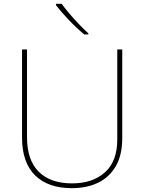

<svg xmlns="http://www.w3.org/2000/svg" viewBox="-20 -972 752 1002"><path d="M618 -252Q618 -163 584.5 -105Q551 -47 492 -18.5Q433 10 355 10Q231 10 163 -57Q95 -124 95 -254V-714H121V-256Q121 -136 182.5 -75.5Q244 -15 356 -15Q463 -15 527.5 -72.5Q592 -130 592 -244V-714H618ZM302 -952Q317 -931 341 -902.5Q365 -874 392 -846Q419 -818 441 -798V-792H420Q380 -825 339 -868Q298 -911 272 -945V-952Z"/></svg>

Font: Noto Sans Khmer UI Thin
Style: Regular
Weight: 100
Designer: Danh Hong and the Monotype Design Team
Foundry: Monotype Imaging Inc.
Version: Version 2.002; ttfautohint (v1.8.4.7-5d5b)